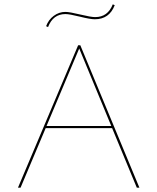

<svg xmlns="http://www.w3.org/2000/svg" viewBox="-20 -867 727 887"><path d="M282 -802Q225 -802 202 -742L193 -746Q204 -776 228.5 -794Q253 -812 282 -812Q301 -812 350.5 -800Q400 -788 420 -788Q478 -788 501 -847L510 -843Q485 -778 418 -778Q397 -778 349 -790Q301 -802 282 -802ZM612 0 498 -275H191L75 0H63L341 -658H351L624 0ZM195 -285H494L346 -643Z"/></svg>

Font: EauTest Hairline
Style: Regular
Weight: 250
Designer: Christian Thalmann (Catharsis Fonts)
Version: Version 0.001;PS 000.001;hotconv 1.0.88;makeotf.lib2.5.64775